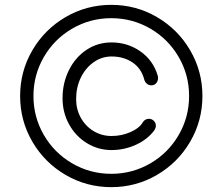

<svg xmlns="http://www.w3.org/2000/svg" viewBox="-20 -741 919 792"><path d="M63 -345Q63 -447 113.5 -533.5Q164 -620 250.5 -670.5Q337 -721 439 -721Q541 -721 627.5 -670.5Q714 -620 764.5 -533.5Q815 -447 815 -345Q815 -243 764.5 -156.5Q714 -70 627.5 -19.5Q541 31 439 31Q337 31 250.5 -19.5Q164 -70 113.5 -156.5Q63 -243 63 -345ZM760 -345Q760 -432 717 -506Q674 -580 600 -623Q526 -666 439 -666Q352 -666 278 -623Q204 -580 161 -506Q118 -432 118 -345Q118 -258 161 -184Q204 -110 278 -67Q352 -24 439 -24Q526 -24 600 -67Q674 -110 717 -184Q760 -258 760 -345ZM238 -336Q238 -399 264.5 -452Q291 -505 337 -535.5Q383 -566 440 -566Q506 -566 558.5 -529.5Q611 -493 630 -431Q632 -425 632 -420Q632 -407 624.5 -398Q617 -389 604 -389Q594 -389 586 -395.5Q578 -402 575 -413Q563 -459 526.5 -483.5Q490 -508 440 -508Q400 -508 366.5 -484.5Q333 -461 313.5 -421Q294 -381 294 -332Q294 -290 313.5 -255Q333 -220 366.5 -200Q400 -180 440 -180Q482 -180 519 -196.5Q556 -213 570 -238Q574 -244 580.5 -247.5Q587 -251 594 -251Q606 -251 614.5 -242.5Q623 -234 623 -222Q623 -214 617 -204Q589 -166 541 -144Q493 -122 440 -122Q385 -122 338.5 -150.5Q292 -179 265 -228Q238 -277 238 -336Z"/></svg>

Font: Tsukimi Rounded
Style: Regular
Weight: 400
Designer: Takashi Funayama
Foundry: Takashi Funayama
Version: Version 1.032; ttfautohint (v1.8.3)